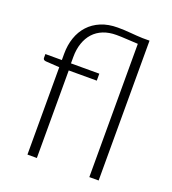

<svg xmlns="http://www.w3.org/2000/svg" viewBox="-132 -820 826 920"><g transform="rotate(20 281.0 -360.0)"><path d="M112.5 0V-445.5L42.5 -450Q28.5 -451.5 28.5 -462.5V-482H112.5V-514.5Q112.5 -558.5 125.5 -596.2Q138.5 -634 163.8 -661.5Q189 -689 226 -704.5Q263 -720 311.5 -720Q345.5 -720 378.2 -717Q411 -714 440 -713H475.5V0H428V-679.5Q401.5 -680.5 371.8 -682.5Q342 -684.5 317.5 -684.5Q280 -684.5 250.5 -672.8Q221 -661 200.8 -638.8Q180.5 -616.5 169.8 -585Q159 -553.5 159 -514.5V-482H303.5V-446.5H160.5V0Z"/></g></svg>

Font: Lato 2
Style: Regular
Weight: 300
Designer: Lukasz Dziedzic with Adam Twardoch and Botio Nikoltchev
Foundry: tyPoland Lukasz Dziedzic
Version: Version 2.015; 2015-08-06; http://www.latofonts.com/